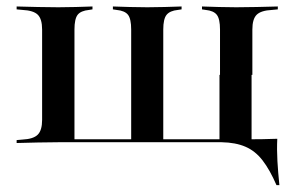

<svg xmlns="http://www.w3.org/2000/svg" viewBox="-20 -435 892 584"><path d="M157.3 -2.4Q124.2 -2.4 95.2 -1.6Q66.1 -0.8 30.6 0V-8.9L48.4 -10.5Q81.5 -12.1 94.8 -25.4Q108.1 -38.7 108.1 -70.2V-345.2Q108.1 -377.4 94.8 -390.3Q81.5 -403.2 48.4 -404.8L30.6 -406.5V-415.3Q66.1 -414.5 95.2 -413.7Q124.2 -412.9 157.3 -412.9Q186.3 -412.9 210.5 -413.7Q234.7 -414.5 261.3 -415.3V-406.5L250.8 -404.8Q225.8 -402.4 216.1 -389.9Q206.5 -377.4 206.5 -345.2V-11.3H742.7L747.6 -2.4H157.3ZM379 -4.8V-345.2Q379 -377.4 369.4 -389.9Q359.7 -402.4 334.7 -404.8L323.4 -406.5V-415.3Q350.8 -414.5 375 -413.7Q399.2 -412.9 428.2 -412.9Q456.5 -412.9 480.6 -413.7Q504.8 -414.5 532.3 -415.3V-406.5L521 -404.8Q496.8 -402.4 486.7 -389.9Q476.6 -377.4 476.6 -345.2V-4.8ZM649.2 -207.3V-345.2Q649.2 -377.4 639.5 -389.9Q629.8 -402.4 605.6 -404.8L594.4 -406.5V-415.3Q621.8 -414.5 646 -413.7Q670.2 -412.9 698.4 -412.9Q732.3 -412.9 760.9 -413.7Q789.5 -414.5 825 -415.3V-406.5L807.3 -404.8Q774.2 -403.2 760.9 -390.3Q747.6 -377.4 747.6 -345.2V-207.3ZM647.6 -2.4V-207.3H745.2V-2.4ZM647.6 -2.4 648.4 -10.5 726.6 -11.3H654H733.9Q756.5 -11.3 778.6 -11.7Q800.8 -12.1 823.4 -12.9Q821.8 20.2 823.8 54.8Q825.8 89.5 829.8 128.2H821Q800.8 81.5 778.6 52.8Q756.5 24.2 726.6 11.3Q696.8 -1.6 654 -2.4Z"/></svg>

Font: Playfair 144pt SemiExpanded SemiBold
Style: Regular
Weight: 600
Width: 6
Designer: Claus Eggers Sørensen
Foundry: Claus Eggers Sørensen
Version: Version 2.203